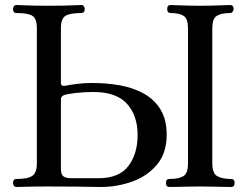

<svg xmlns="http://www.w3.org/2000/svg" viewBox="-20 -746 988 766"><path d="M46 0Q39 0 35.5 -5Q32 -10 32 -16Q32 -32 46 -32Q91 -32 109 -44.5Q127 -57 127 -94V-634Q127 -672 109 -683Q91 -694 46 -694Q32 -694 32 -710Q32 -716 35.5 -721Q39 -726 46 -726Q51 -726 72 -725Q93 -724 121.5 -723.5Q150 -723 175 -723Q200 -723 228 -723.5Q256 -724 277.5 -725Q299 -726 304 -726Q311 -726 314.5 -721Q318 -716 318 -710Q318 -694 304 -694Q260 -694 241.5 -683Q223 -672 223 -634V-416Q223 -400 241 -404Q255 -407 285 -411Q315 -415 346 -415Q405 -415 458.5 -405.5Q512 -396 554 -372.5Q596 -349 620.5 -309Q645 -269 645 -208Q645 -136 607 -90Q569 -44 508.5 -22Q448 0 381 0Q366 0 344 -0.5Q322 -1 282 -1.5Q242 -2 172 -2Q114 -2 85.5 -1Q57 0 46 0ZM265 -35H373Q455 -35 492 -83.5Q529 -132 529 -208Q529 -285 486.5 -332Q444 -379 353 -379Q314 -379 281.5 -375Q249 -371 236 -367Q223 -361 223 -351V-72Q223 -50 233 -42.5Q243 -35 265 -35ZM656 0Q642 0 642 -16Q642 -32 656 -32Q691 -32 710.5 -42.5Q730 -53 730 -94V-633Q730 -671 713 -682.5Q696 -694 661 -694Q647 -694 647 -710Q647 -726 661 -726Q666 -726 688.5 -725Q711 -724 737 -723.5Q763 -723 779 -723Q795 -723 821 -723.5Q847 -724 870 -725Q893 -726 898 -726Q912 -726 912 -711Q912 -704 908 -699Q904 -694 898 -694Q862 -694 844.5 -682.5Q827 -671 827 -633V-94Q827 -54 847 -43Q867 -32 902 -32Q916 -32 916 -16Q916 0 902 0Q896 0 872 -0.5Q848 -1 821.5 -1.5Q795 -2 779 -2Q763 -2 736.5 -1.5Q710 -1 686.5 -0.5Q663 0 656 0Z"/></svg>

Font: Zen Old Mincho Medium
Style: Regular
Weight: 500
Designer: Yoshimichi Ohira
Foundry: Positype
Version: Version 1.500